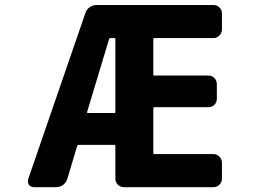

<svg xmlns="http://www.w3.org/2000/svg" viewBox="-20 -776 1040 776"><path d="M481.4 -19.5Q466.8 -19.5 456.5 -29.3Q446.3 -39.1 446.3 -53.7V-186.5Q446.3 -190.4 442.4 -190.4H296.9Q293 -190.4 292 -186.5L252 -52.7Q249 -43 242.2 -35.2Q235.4 -27.3 226.1 -23.4Q216.8 -19.5 207 -19.5H117.2Q104.5 -19.5 96.7 -29.3Q92.8 -36.1 92.8 -43Q92.8 -47.9 93.8 -51.8L325.2 -723.6Q330.1 -738.3 342.8 -747.1Q355.5 -755.9 371.1 -755.9H842.8Q856.4 -755.9 866.7 -746.1Q877 -736.3 877 -721.7V-657.2Q877 -642.6 866.7 -632.3Q856.4 -622.1 842.8 -622.1H603.5Q599.6 -622.1 599.6 -618.2V-474.6Q599.6 -470.7 603.5 -470.7H822.3Q836.9 -470.7 846.7 -460.4Q856.4 -450.2 856.4 -435.5V-377Q856.4 -362.3 846.7 -352.5Q836.9 -342.8 822.3 -342.8H603.5Q599.6 -342.8 599.6 -337.9V-157.2Q599.6 -153.3 603.5 -153.3H842.8Q856.4 -153.3 866.7 -143.1Q877 -132.8 877 -118.2V-53.7Q877 -39.1 866.7 -29.3Q856.4 -19.5 842.8 -19.5ZM442.4 -319.3Q446.3 -319.3 446.3 -323.2V-618.2Q446.3 -622.1 442.4 -622.1H426.8Q421.9 -622.1 420.9 -618.2L332 -323.2Q331.1 -319.3 335 -319.3Z"/></svg>

Font: Rounded-L Mgen+ 1m bold
Style: Bold
Weight: 700
Designer: [Source Han Sans]
Ryoko NISHIZUKA  (kana & ideographs); Paul D. Hunt (Latin, Greek & Cyrillic); Wenlong ZHANG  (bopomofo
Version: Version 1.059.20150602